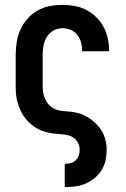

<svg xmlns="http://www.w3.org/2000/svg" viewBox="-20 -548 515 783"><path d="M244 215V120H245Q257 120 268.5 117Q280 114 288.5 106Q297 98 301 86.5Q305 75 305 63Q305 45 295.5 30Q286 15 270 8Q254 1 236.5 0Q219 -1 201.5 -3Q184 -5 167 -9.5Q150 -14 135 -22Q120 -30 106.5 -41.5Q93 -53 82.5 -66.5Q72 -80 64.5 -96Q57 -112 52 -128.5Q47 -145 45.5 -162.5Q44 -180 44 -197V-323Q44 -349 48 -375.5Q52 -402 63 -426.5Q74 -451 91.5 -471Q109 -491 132.5 -504.5Q156 -518 182 -523Q208 -528 235 -528Q260 -528 285 -523.5Q310 -519 332 -507.5Q354 -496 372.5 -478Q391 -460 402.5 -438Q414 -416 419.5 -391Q425 -366 425 -341V-339H315V-340Q315 -358 310.5 -375Q306 -392 295.5 -405.5Q285 -419 268.5 -426Q252 -433 235 -433Q215 -433 198 -423.5Q181 -414 171 -397.5Q161 -381 157.5 -361.5Q154 -342 154 -323V-197Q154 -184 156 -171Q158 -158 163.5 -145.5Q169 -133 177.5 -123Q186 -113 197.5 -106.5Q209 -100 222.5 -97.5Q236 -95 249 -94Q271 -93 291.5 -88.5Q312 -84 330.5 -74Q349 -64 365 -49.5Q381 -35 392.5 -17.5Q404 0 409.5 21Q415 42 415 63Q415 84 410.5 105.5Q406 127 394.5 145.5Q383 164 366 178Q349 192 329.5 200.5Q310 209 288.5 212Q267 215 245 215Z"/></svg>

Font: Iosevka QP
Style: Bold
Weight: 700
Designer: Belleve Invis
Foundry: Belleve Invis
Version: Version 20.0.0; ttfautohint (v1.8.4)